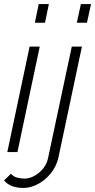

<svg xmlns="http://www.w3.org/2000/svg" viewBox="-24 -750 469 947"><path d="M167 -730H217L198 -638H148ZM122 -520H172L62 0H12ZM375 -730H425L405 -638H355ZM92 177Q62 177 37.5 168.5Q13 160 -4 140L30 107Q42 121 60.5 126Q79 131 97 131Q120 131 144.5 118Q169 105 188 82Q207 59 213 30L330 -520H380L264 28Q254 71 226.5 105Q199 139 163 158Q127 177 92 177Z"/></svg>

Font: Raleway Light
Style: Italic
Weight: 300
Italic angle: -12°
Designer: Matt McInerney, Pablo Impallari, Rodrigo Fuenzalida
Foundry: Matt McInerney, Pablo Impallari, Rodrigo Fuenzalida
Version: Version 4.026